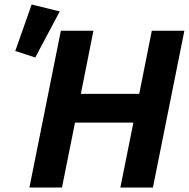

<svg xmlns="http://www.w3.org/2000/svg" viewBox="-20 -835 841 855"><path d="M516 0 574 -289H314L256 0H111L251 -698H396L340 -417H600L656 -698H801L661 0ZM246 -784 137 -579 48 -608 121 -815Z"/></svg>

Font: IBM Plex Sans
Style: Bold Italic
Weight: 700
Italic angle: -11.31°
Designer: Mike Abbink, Paul van der Laan, Pieter van Rosmalen
Foundry: Bold Monday
Version: Version 3.201